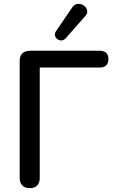

<svg xmlns="http://www.w3.org/2000/svg" viewBox="-20 -968 590 995"><path d="M134 7Q109 7 95.5 -7Q82 -21 82 -46V-652Q82 -678 96 -691.5Q110 -705 136 -705H497Q519 -705 530.5 -694Q542 -683 542 -662Q542 -641 530.5 -629.5Q519 -618 497 -618H186V-46Q186 -21 173 -7Q160 7 134 7ZM321 -770Q311 -759 299 -758.5Q287 -758 277.5 -765Q268 -772 265 -783Q262 -794 270 -806L354 -929Q363 -943 376.5 -946.5Q390 -950 402.5 -945.5Q415 -941 423 -931.5Q431 -922 432 -909.5Q433 -897 422 -885Z"/></svg>

Font: Nunito SemiBold
Style: Regular
Weight: 600
Designer: Vernon Adams
Foundry: Vernon Adams
Version: Version 3.602